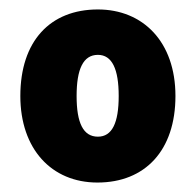

<svg xmlns="http://www.w3.org/2000/svg" viewBox="-20 -742 414 406"><path d="M351 -539C351 -654 282 -722 187 -722C86 -722 23 -655 23 -539C23 -427 89 -356 186 -356C287 -356 351 -424 351 -539ZM142 -539C142 -596 156 -626 187 -626C217 -626 231 -596 231 -539C231 -482 217 -453 187 -453C156 -453 142 -482 142 -539Z"/></svg>

Font: Noto Sans Arabic UI SmCn Bk
Style: Regular
Weight: 900
Width: 4
Designer: Monotype Design Team, Nadine Chahine and Nizar Qandah
Foundry: Monotype Imaging Inc.
Version: Version 2.010